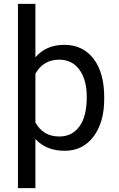

<svg xmlns="http://www.w3.org/2000/svg" viewBox="-20 -770 616 993"><path d="M519 -258.3Q519 -137.7 463.9 -64Q408.7 9.8 314.5 9.8Q218.3 9.8 163.1 -51.3V203.1H72.8V-750H163.1V-473.6Q218.3 -538.1 313 -538.1Q408.2 -538.1 463.6 -466.3Q519 -394.5 519 -266.6ZM428.7 -268.6Q428.7 -357.9 390.6 -409.7Q352.5 -461.4 286.1 -461.4Q204.1 -461.4 163.1 -388.7V-136.2Q203.6 -64 287.1 -64Q352.1 -64 390.4 -115.5Q428.7 -167 428.7 -268.6Z"/></svg>

Font: RobotoSquareBracket
Style: Square-Bracket
Weight: 400
Version: Version 2.137; 2017